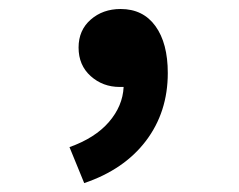

<svg xmlns="http://www.w3.org/2000/svg" viewBox="-20 -199 540 433"><path d="M169.9 213.9 136.7 132.8Q194.3 112.3 225.6 76.2Q256.8 40 258.8 -2.9H250Q211.9 -2.9 184.6 -27.3Q157.2 -51.8 157.2 -91.8Q157.2 -130.9 184.6 -154.8Q211.9 -178.7 252 -178.7Q302.7 -178.7 330.6 -140.1Q358.4 -101.6 358.4 -34.2Q358.4 53.7 309.1 118.7Q259.8 183.6 169.9 213.9Z"/></svg>

Font: Gen Shin Gothic Monospace Bold
Style: Bold
Weight: 700
Designer: [Source Han Sans]
Ryoko NISHIZUKA  (kana & ideographs); Paul D. Hunt (Latin, Greek & Cyrillic); Wenlong ZHANG  (bopomofo
Version: Version 1.002.20150607